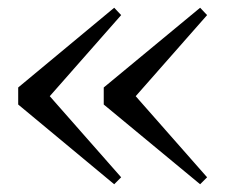

<svg xmlns="http://www.w3.org/2000/svg" viewBox="-20 -525 595 496"><path d="M275 -49 27 -255V-299L275 -505L293 -486L87 -252V-301L293 -67ZM497 -49 248 -255V-299L497 -505L515 -486L309 -252V-301L515 -67Z"/></svg>

Font: Noto Serif JP ExtraLight Medium
Style: Regular
Weight: 500
Version: Version 2.003-H1;hotconv 1.1.1;makeotfexe 2.6.0